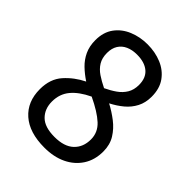

<svg xmlns="http://www.w3.org/2000/svg" viewBox="-207 -840 966 966"><g transform="rotate(45 275.5 -357.5)"><path d="M276 10Q169 10 110.5 -41.5Q52 -93 52 -182Q52 -255 92.5 -300.5Q133 -346 190 -374Q158 -395 132 -420Q106 -445 90.5 -478Q75 -511 75 -554Q75 -611 103 -649Q131 -687 177 -706Q223 -725 276 -725Q331 -725 376.5 -706Q422 -687 449.5 -649Q477 -611 477 -553Q477 -510 460 -477.5Q443 -445 414.5 -421Q386 -397 349 -378Q387 -358 421.5 -331.5Q456 -305 478 -269.5Q500 -234 500 -186Q500 -126 471.5 -82Q443 -38 393 -14Q343 10 276 10ZM274 -64Q343 -64 378 -97Q413 -130 413 -185Q413 -235 375 -270Q337 -305 263 -340Q202 -311 170.5 -273Q139 -235 139 -181Q139 -129 171.5 -96.5Q204 -64 274 -64ZM277 -414Q309 -429 334.5 -447Q360 -465 375 -490Q390 -515 390 -550Q390 -600 359.5 -625.5Q329 -651 275 -651Q241 -651 215.5 -639.5Q190 -628 176 -605.5Q162 -583 162 -550Q162 -514 177 -489.5Q192 -465 218 -447.5Q244 -430 277 -414Z"/></g></svg>

Font: ugurmukhi15
Style: Book
Weight: 400
Designer: Jelle Bosma - Monotype Design Team
Foundry: Monotype Imaging Inc.
Version: Version 2.003